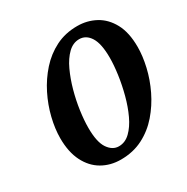

<svg xmlns="http://www.w3.org/2000/svg" viewBox="-167 -870 1002 1027"><g transform="rotate(-30 334.5 -357.0)"><path d="M291 11Q227 11 176 -18.5Q125 -48 95.5 -106.5Q66 -165 66 -250Q66 -308 82 -373.5Q98 -439 129 -501Q160 -563 205.5 -614Q251 -665 310.5 -695Q370 -725 444 -725Q505 -725 556 -697.5Q607 -670 638 -613Q669 -556 669 -467Q669 -411 654 -346Q639 -281 608.5 -218Q578 -155 533 -103Q488 -51 427.5 -20Q367 11 291 11ZM317 -56Q356 -56 387 -86Q418 -116 441 -165Q464 -214 479.5 -272.5Q495 -331 503 -388.5Q511 -446 511 -492Q511 -578 485.5 -618.5Q460 -659 418 -659Q380 -659 349 -629Q318 -599 295 -549.5Q272 -500 256 -442Q240 -384 232 -326.5Q224 -269 224 -223Q224 -135 251 -95.5Q278 -56 317 -56Z"/></g></svg>

Font: Noto Serif ExtraCondensed ExtraBold
Style: Italic
Weight: 800
Width: 2
Italic angle: -12°
Designer: Monotype Design Team
Foundry: Monotype Imaging Inc.
Version: Version 2.013